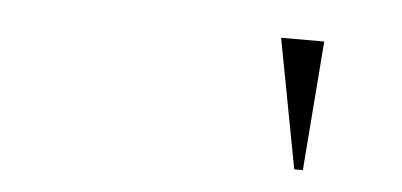

<svg xmlns="http://www.w3.org/2000/svg" viewBox="-29 -803 557 266"><g transform="rotate(5 250.0 -670.0)"><path d="M387 -580 353 -760H413L399 -580Z"/></g></svg>

Font: Xanh Mono
Style: Italic
Weight: 400
Italic angle: -12°
Monospace: yes
Designer: Lam Bao, Duy Dao
Foundry: Yellow Type Foundry
Version: Version 3.101; ttfautohint (v1.8.3)